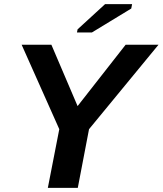

<svg xmlns="http://www.w3.org/2000/svg" viewBox="-20 -903 782 923"><path d="M354 0H210L265 -282L84 -688H227L353 -393L584 -688H742L408 -282ZM350 -747 353 -762 485 -883H615L611 -862L422 -747Z"/></svg>

Font: Libra Sans Modern
Style: Bold Italic
Weight: 700
Italic angle: -12°
Foundry: Stefan Peev, Context Ltd
Version: Version 1.000